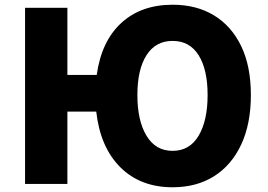

<svg xmlns="http://www.w3.org/2000/svg" viewBox="-20 -778 1133 812"><path d="M710 -140Q782 -140 820 -204Q858 -268 858 -376Q858 -484 820 -544.5Q782 -605 710 -605Q638 -605 599.5 -544.5Q561 -484 561 -376Q561 -268 599.5 -204Q638 -140 710 -140ZM710 14Q574 14 489 -70.5Q404 -155 387 -306H265V0H86V-745H265V-461H389Q409 -604 493 -681Q577 -758 710 -758Q811 -758 885 -713Q959 -668 1000 -583Q1041 -498 1041 -376Q1041 -254 1000 -166.5Q959 -79 885 -32.5Q811 14 710 14Z"/></svg>

Font: Source Han Sans CN Heavy
Style: Regular
Weight: 900
Designer: Ryoko NISHIZUKA 西塚涼子 (kana, bopomofo & ideographs); Paul D. Hunt (Latin, Greek & Cyrillic); Sandoll Communications 산돌커뮤니
Foundry: Adobe
Version: Version 2.000;hotconv 1.0.107;makeotfexe 2.5.65593